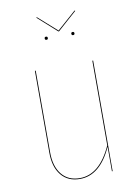

<svg xmlns="http://www.w3.org/2000/svg" viewBox="-86 -817 644 884"><g transform="rotate(-10 235.5 -375.0)"><path d="M325.2 -758.8 328.1 -756.8 238.3 -676.8H235.4L146 -756.8L148.9 -758.8L236.8 -680.7ZM167.5 -655.8Q167.5 -663.1 174.8 -663.1Q182.1 -663.1 182.1 -655.8Q182.1 -648.4 174.8 -648.4Q167.5 -648.4 167.5 -655.8ZM292 -655.8Q292 -663.1 299.3 -663.1Q306.6 -663.1 306.6 -655.8Q306.6 -648.4 299.3 -648.4Q292 -648.4 292 -655.8ZM369.6 -517.1V0H366.2V-114.7Q310.1 9.3 215.8 9.3Q159.7 9.3 128.4 -29.1Q97.2 -67.4 97.2 -134.3V-517.1H101.1V-134.3Q101.1 -69.8 131.3 -32.2Q161.6 5.4 215.8 5.4Q308.6 5.4 365.7 -121.1V-517.1Z"/></g></svg>

Font: Fira Sans Compressed Four
Style: Regular
Weight: 100
Width: 1
Designer: Carrois Corporate & Edenspiekermann AG
Foundry: Carrois Corporate GbR & Edenspiekermann AG
Version: Version 4.203;PS 004.203;hotconv 1.0.88;makeotf.lib2.5.64775